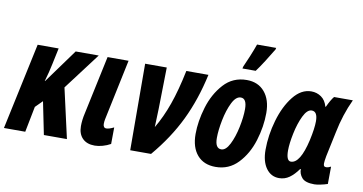

<svg xmlns="http://www.w3.org/2000/svg" viewBox="-85 -988 2267 1198"><g transform="rotate(10 1048.0 -388.5)"><path d="M108 -548H241L219 -444Q209 -394 191 -333H193L349 -548H495L319 -315L390 0H244L202 -207L158 -163L126 0H-9Z M462 -95Q462 -134 472 -177L551 -548H684L603 -163Q600 -148 600 -133Q600 -122 605 -115Q610 -108 620 -108Q638 -108 668 -123L667 -18Q644 -5 617 2.5Q590 10 567 10Q517 10 489.5 -18Q462 -46 462 -95Z M789 -548H926L921 -283Q919 -203 917 -169Q960 -241 992 -331.5Q1024 -422 1050 -548H1190Q1155 -387 1091.5 -255.5Q1028 -124 923 0H791Z M1175 -171Q1175 -251 1202 -341Q1229 -431 1286.5 -494.5Q1344 -558 1432 -558Q1504 -558 1545.5 -509Q1587 -460 1587 -376Q1587 -290 1559.5 -200.5Q1532 -111 1474.5 -50.5Q1417 10 1333 10Q1258 10 1216.5 -38Q1175 -86 1175 -171ZM1452 -377Q1452 -444 1414 -444Q1383 -444 1359.5 -396.5Q1336 -349 1323 -283.5Q1310 -218 1310 -170Q1310 -104 1349 -104Q1378 -104 1401.5 -150.5Q1425 -197 1438.5 -262Q1452 -327 1452 -377ZM1395 -637Q1405 -658 1425 -706.5Q1445 -755 1456 -787H1577L1575 -777Q1555 -743 1525 -696Q1495 -649 1476 -624H1392Z M1622 -150Q1622 -242 1649.5 -337Q1677 -432 1727 -495Q1777 -558 1841 -558Q1876 -558 1904 -538.5Q1932 -519 1943 -479H1946Q1967 -525 1986 -548H2105Q2058 -448 2035 -332L2002 -176Q1996 -142 1996 -129Q1996 -117 2000 -112.5Q2004 -108 2013 -108Q2026 -108 2043 -117L2042 -7Q2022 0 1997 5Q1972 10 1959 10Q1901 10 1880 -14.5Q1859 -39 1860 -69H1856Q1829 -31 1800 -10.5Q1771 10 1735 10Q1684 10 1653 -33Q1622 -76 1622 -150ZM1884 -257Q1901 -334 1901 -379Q1901 -441 1864 -441Q1835 -441 1811.5 -392.5Q1788 -344 1774.5 -278.5Q1761 -213 1761 -170Q1761 -104 1790 -104Q1849 -104 1884 -257Z"/></g></svg>

Font: Noto Sans Display Ex Bold Cond
Style: Italic
Weight: 800
Width: 3
Italic angle: -12°
Designer: Monotype Design team
Foundry: Monotype Imaging Inc.
Version: Version 1.000